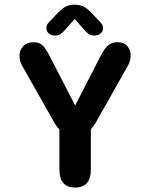

<svg xmlns="http://www.w3.org/2000/svg" viewBox="-20 -810 659 839"><path d="M308 9.5Q239.5 9.5 239.5 -69.5V-244.5Q227 -257 214.5 -279.5L78 -520.5Q65 -542 65 -566.5Q65 -588.5 80.2 -607Q95.5 -625.5 127 -625.5Q152.5 -625.5 167 -611Q181.5 -596.5 197 -565L308.5 -349L420 -566Q436 -597 451.8 -611.2Q467.5 -625.5 492.5 -625.5Q523.5 -625.5 537.2 -607.5Q551 -589.5 551 -567.5Q551 -556 547.5 -543.2Q544 -530.5 537.5 -520.5L401.5 -279.5Q395.5 -269 389.5 -260.5Q383.5 -252 377 -245V-69.5Q377 9.5 308 9.5ZM418.5 -713Q430.5 -700 430.5 -687.5Q430.5 -673.5 419.8 -664Q409 -654.5 391.5 -654.5Q376.5 -654.5 366 -662.5Q355.5 -670.5 346 -682.5L306 -727L266.5 -682Q256.5 -670 246.2 -662.2Q236 -654.5 221 -654.5Q203.5 -654.5 193 -664Q182.5 -673.5 182.5 -688Q182.5 -693.5 185 -700Q187.5 -706.5 194 -713L222.5 -743Q243 -766 261 -777.8Q279 -789.5 306 -789.5Q333.5 -789.5 351.5 -777.8Q369.5 -766 390 -743Z"/></svg>

Font: Sono ExtraLight Monospace SemiBold
Style: Regular
Weight: 600
Version: Version 2.112